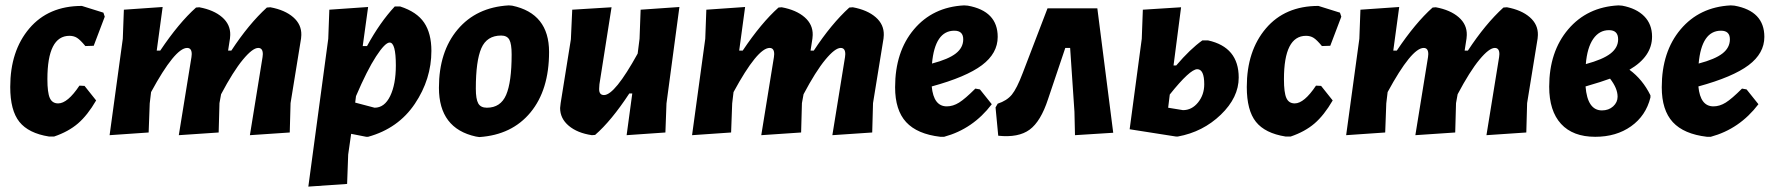

<svg xmlns="http://www.w3.org/2000/svg" viewBox="-20 -498 6579 713"><path d="M284 -476 364 -451 369 -436 328 -328 297 -327Q278 -350 266 -357.5Q254 -365 238 -365Q156 -365 156 -204Q156 -154 165 -134Q174 -114 196 -114Q231 -114 275 -180L294 -179L337 -125Q305 -70 269.5 -39.5Q234 -9 181 9H162Q86 -3 52 -45.5Q18 -88 18 -175Q18 -309 89 -392.5Q160 -476 284 -476Z M584 -472 562 -310H575Q644 -413 708 -470L720 -471Q774 -461 805 -434Q836 -407 835 -368L834 -355L827 -310H839Q904 -409 971 -470L984 -471Q1038 -461 1069 -434Q1100 -407 1099 -368L1098 -355L1059 -115L1056 -6L908 4L955 -286L956 -297Q956 -320 939 -320Q918 -320 882 -276.5Q846 -233 801 -148L795 -115L792 -6L644 4L691 -286L692 -297Q692 -320 675 -320Q630 -320 541 -156L536 -114L532 -6L387 4L436 -354L440 -462Z M1347 -472 1327 -327H1343Q1391 -415 1446 -474H1466Q1528 -454 1555 -414Q1582 -374 1582 -309Q1582 -204 1520.5 -112.5Q1459 -21 1347 10H1340L1284 -1L1273 76L1269 185L1125 195L1199 -354L1203 -462ZM1427 -340Q1410 -340 1376.5 -288.5Q1343 -237 1302 -141L1299 -117L1371 -98Q1408 -98 1429 -141.5Q1450 -185 1450 -255Q1450 -340 1427 -340Z M1869 -478 1882 -477Q2019 -448 2019 -305Q2019 -164 1950 -80.5Q1881 3 1760 11L1747 9Q1610 -21 1610 -172Q1610 -306 1679.5 -388.5Q1749 -471 1869 -478ZM1841 -366Q1788 -366 1767.5 -319Q1747 -272 1747 -169Q1747 -130 1756 -114Q1765 -98 1788 -98Q1839 -98 1859.5 -145.5Q1880 -193 1880 -296Q1880 -335 1871.5 -350.5Q1863 -366 1841 -366Z M2251 -471 2206 -185 2205 -169Q2204 -145 2223 -145Q2263 -145 2348 -299L2355 -354L2359 -462L2503 -472L2455 -114L2451 -6L2307 4L2328 -151H2317Q2250 -49 2190 3L2178 4Q2124 -4 2092 -31Q2060 -58 2060 -97L2062 -115L2100 -352L2105 -462Z M2747 -472 2725 -310H2738Q2807 -413 2871 -470L2883 -471Q2937 -461 2968 -434Q2999 -407 2998 -368L2997 -355L2990 -310H3002Q3067 -409 3134 -470L3147 -471Q3201 -461 3232 -434Q3263 -407 3262 -368L3261 -355L3222 -115L3219 -6L3071 4L3118 -286L3119 -297Q3119 -320 3102 -320Q3081 -320 3045 -276.5Q3009 -233 2964 -148L2958 -115L2955 -6L2807 4L2854 -286L2855 -297Q2855 -320 2838 -320Q2793 -320 2704 -156L2699 -114L2695 -6L2550 4L2599 -354L2603 -462Z M3663 -111Q3593 -19 3486 10H3472Q3386 0 3345 -44.5Q3304 -89 3304 -174Q3304 -306 3374 -389Q3444 -472 3560 -478L3574 -477Q3685 -457 3685 -361Q3685 -300 3626.5 -256Q3568 -212 3440 -177Q3447 -103 3496 -103Q3519 -103 3541.5 -117Q3564 -131 3602 -169L3619 -166ZM3524 -384Q3452 -384 3441 -262Q3502 -278 3529.5 -299.5Q3557 -321 3557 -352Q3557 -384 3524 -384Z M3870 -467H4055L4114 -5L3972 4L3970 -83L3954 -320H3936L3872 -130Q3845 -47 3803.5 -16.5Q3762 14 3687 6L3677 -99L3685 -113Q3719 -124 3737.5 -146.5Q3756 -169 3778 -227Z M4175 -18 4220 -354 4224 -462 4366 -471 4338 -255H4348Q4400 -316 4445 -348H4466Q4580 -323 4580 -210Q4580 -136 4513.5 -72Q4447 -8 4354 9H4347ZM4426 -241Q4399 -241 4324 -147L4318 -98L4373 -89Q4406 -89 4429 -117.5Q4452 -146 4452 -185Q4452 -241 4426 -241Z M4876 -476 4956 -451 4961 -436 4920 -328 4889 -327Q4870 -350 4858 -357.5Q4846 -365 4830 -365Q4748 -365 4748 -204Q4748 -154 4757 -134Q4766 -114 4788 -114Q4823 -114 4867 -180L4886 -179L4929 -125Q4897 -70 4861.5 -39.5Q4826 -9 4773 9H4754Q4678 -3 4644 -45.5Q4610 -88 4610 -175Q4610 -309 4681 -392.5Q4752 -476 4876 -476Z M5176 -472 5154 -310H5167Q5236 -413 5300 -470L5312 -471Q5366 -461 5397 -434Q5428 -407 5427 -368L5426 -355L5419 -310H5431Q5496 -409 5563 -470L5576 -471Q5630 -461 5661 -434Q5692 -407 5691 -368L5690 -355L5651 -115L5648 -6L5500 4L5547 -286L5548 -297Q5548 -320 5531 -320Q5510 -320 5474 -276.5Q5438 -233 5393 -148L5387 -115L5384 -6L5236 4L5283 -286L5284 -297Q5284 -320 5267 -320Q5222 -320 5133 -156L5128 -114L5124 -6L4979 4L5028 -354L5032 -462Z M5904 10Q5821 10 5777 -38Q5733 -86 5733 -176Q5733 -306 5803.5 -389Q5874 -472 5990 -478L6004 -477Q6057 -467 6086 -437.5Q6115 -408 6115 -362Q6115 -288 6031 -239Q6080 -203 6109 -144V-136Q6092 -68 6037 -29Q5982 10 5904 10ZM5955 -386Q5919 -386 5896.5 -353.5Q5874 -321 5869 -260Q5932 -277 5960.5 -299Q5989 -321 5989 -352Q5989 -386 5955 -386ZM5987 -139Q5987 -170 5959 -206Q5930 -195 5868 -177Q5875 -88 5929 -88Q5954 -88 5970.5 -103Q5987 -118 5987 -139Z M6510 -111Q6440 -19 6333 10H6319Q6233 0 6192 -44.5Q6151 -89 6151 -174Q6151 -306 6221 -389Q6291 -472 6407 -478L6421 -477Q6532 -457 6532 -361Q6532 -300 6473.5 -256Q6415 -212 6287 -177Q6294 -103 6343 -103Q6366 -103 6388.5 -117Q6411 -131 6449 -169L6466 -166ZM6371 -384Q6299 -384 6288 -262Q6349 -278 6376.5 -299.5Q6404 -321 6404 -352Q6404 -384 6371 -384Z"/></svg>

Font: Alegreya Sans ExtraBold
Style: Italic
Weight: 800
Italic angle: -7°
Designer: Juan Pablo del Peral
Foundry: Huerta Tipografica
Version: Version 2.007